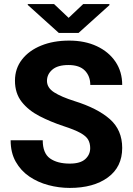

<svg xmlns="http://www.w3.org/2000/svg" viewBox="-20 -922 661 952"><path d="M427.2 -187.5Q427.2 -211.4 417.2 -229.2Q407.2 -247.1 378.7 -262.9Q350.1 -278.8 294.4 -296.9Q231 -317.9 176 -346.2Q121.1 -374.5 87.6 -417Q54.2 -459.5 54.2 -522Q54.2 -582 88.9 -626.7Q123.5 -671.4 184.1 -696Q244.6 -720.7 322.8 -720.7Q400.9 -720.7 460.2 -692.9Q519.5 -665 552.7 -615.7Q585.9 -566.4 585.9 -501H427.7Q427.7 -544.4 400.9 -572Q374 -599.6 319.3 -599.6Q266.1 -599.6 239.5 -576.7Q212.9 -553.7 212.9 -521Q212.9 -486.8 248.5 -464.1Q284.2 -441.4 349.1 -420.9Q463.4 -385.3 524.7 -331.3Q585.9 -277.3 585.9 -188.5Q585.9 -94.2 514.9 -42.2Q443.8 9.8 325.7 9.8Q272 9.8 219.7 -4.2Q167.5 -18.1 125.2 -46.9Q83 -75.7 57.9 -120.4Q32.7 -165 32.7 -226.6H191.9Q191.9 -162.1 228 -136.5Q264.2 -110.8 325.7 -110.8Q378.4 -110.8 402.8 -133.1Q427.2 -155.3 427.2 -187.5ZM248 -901.9 320.3 -833.5 392.6 -901.9H522.5V-896.5L369.6 -758.8H271.5L117.7 -897.5V-901.9Z"/></svg>

Font: Vazirmatn FD ExtraBold
Style: Regular
Weight: 800
Designer: Saber Rastikerdar
Foundry: Saber Rastikerdar
Version: Version 33.003